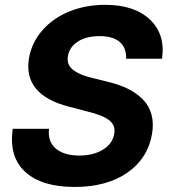

<svg xmlns="http://www.w3.org/2000/svg" viewBox="-20 -757 695 788"><path d="M497.5 -516Q499.3 -560.7 471.4 -584.7Q443.5 -608.7 388.8 -608.7Q333.8 -608.7 299.4 -586.3Q264.9 -563.9 258.9 -527.3Q255.3 -508.5 261.5 -493.6Q267.8 -478.7 282.8 -468Q297.9 -457.4 316.2 -450.1Q334.5 -442.8 359 -437.1L421.5 -421.5Q468.8 -410.5 504.4 -392.9Q540.1 -375.4 565.7 -349.6Q591.3 -323.9 601.4 -288Q611.5 -252.1 604 -207.7Q587 -106.9 502.7 -48.3Q418.3 10.3 285.9 10.3Q151.6 10.3 83.8 -51.3Q16 -112.9 32.3 -228.3H181.1Q175.4 -175.1 209.5 -146.8Q243.6 -118.6 305.4 -118.6Q364 -118.6 403.2 -143.3Q442.5 -168 448.9 -208.1Q454.9 -242.9 427.9 -263.7Q400.9 -284.4 340.2 -299L264.2 -318.9Q74.9 -367.2 98.7 -517Q109.7 -582 153.8 -632.5Q197.8 -682.9 264.9 -710Q332 -737.2 411.2 -737.2Q532.3 -737.2 595.9 -676.3Q659.4 -615.4 644.9 -516Z"/></svg>

Font: Karasuma Gothic
Style: Bold Italic
Weight: 700
Italic angle: 9.39998°
Designer: Rasmus Andersson / Ryoko Nishizuka
Foundry: Genbu
Version: Version 1.00